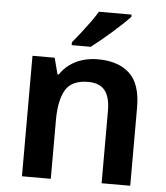

<svg xmlns="http://www.w3.org/2000/svg" viewBox="-54 -814 747 862"><g transform="rotate(5 319.5 -383.0)"><path d="M371 -553Q463 -553 514 -506Q565 -459 565 -353V0H436V-327Q436 -388 412 -418Q388 -448 337 -448Q262 -448 234.5 -400.5Q207 -353 207 -264V0H77V-543H177L196 -470H202Q220 -497 245.5 -515.5Q271 -534 303 -543.5Q335 -553 371 -553ZM504 -756Q491 -742 470 -722Q449 -702 424.5 -680.5Q400 -659 376 -639.5Q352 -620 334 -606H248V-619Q264 -638 284 -663.5Q304 -689 324 -716.5Q344 -744 357 -766H504Z"/></g></svg>

Font: Noto Sans Syriac Eastern SemiBold
Style: Regular
Weight: 600
Designer: Patrick Giasson and the Monotype Design Team
Foundry: Monotype Imaging Inc.
Version: Version 3.001